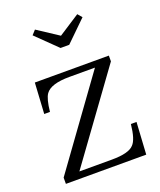

<svg xmlns="http://www.w3.org/2000/svg" viewBox="-133 -802 727 875"><g transform="rotate(-20 230.5 -364.5)"><path d="M59.1 -492.2H418V-464.4L111.3 -42H269Q351.1 -42 376 -69.8Q398.4 -92.3 405.8 -165H433.1L423.8 -9.8H34.2V-40L339.8 -462.4H216.3Q125.5 -462.4 100.1 -426.3Q84.5 -404.3 78.1 -342.8H50.3ZM142.1 -718.8 244.1 -651.9 347.2 -718.8 365.2 -697.8 265.1 -600.1H223.1L123 -697.8Z"/></g></svg>

Font: I.MingCP
Style: Regular
Weight: 400
Designer: I.Font Project
Version: Version 8.000; Sep 06, 2022